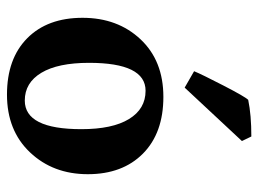

<svg xmlns="http://www.w3.org/2000/svg" viewBox="-115 -609 740 550"><g transform="rotate(90 255.0 -334.0)"><path d="M251 16Q148 16 89.5 -42Q31 -100 31 -200.5Q31 -301 92.5 -366.5Q154 -432 257.5 -432Q361 -432 420 -373.5Q479 -315 479 -215.5Q479 -116 416.5 -50Q354 16 251 16ZM160 -219Q160 -130 188.5 -82.5Q217 -35 268 -35Q350 -35 350 -197Q350 -286 321 -333.5Q292 -381 240 -381Q160 -381 160 -219ZM371 -684 384 -657 231 -493 184 -520Q193 -542 225 -604Q257 -666 266 -675Q309 -684 371 -684Z"/></g></svg>

Font: Buenard
Style: Bold
Weight: 700
Foundry: FontFuror
Version: Version 1.002 2011